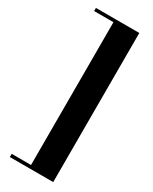

<svg xmlns="http://www.w3.org/2000/svg" viewBox="-236 -834 826 1037"><g transform="rotate(30 177.0 -315.0)"><path d="M150.5 150V-780H300.5V150ZM30 150V130H300.5V150ZM30 -760.5V-780H300.5V-760.5Z"/></g></svg>

Font: Bodoni Moda 11pt
Style: Bold
Weight: 700
Designer: Owen Earl
Foundry: indestructible type
Version: Version 2.004